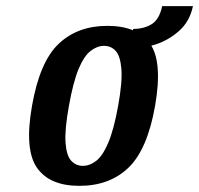

<svg xmlns="http://www.w3.org/2000/svg" viewBox="-20 -594 647 624"><path d="M238 10Q141 10 100 -49Q59 -108 84 -250Q109 -393 170.5 -451.5Q232 -510 329 -510Q427 -510 468 -451.5Q509 -393 484 -250Q459 -108 397.5 -49Q336 10 238 10ZM249 -55Q272 -55 293 -71.5Q314 -88 332 -130.5Q350 -173 364 -250Q378 -328 374.5 -370Q371 -412 356 -428.5Q341 -445 318 -445Q296 -445 274.5 -428.5Q253 -412 235.5 -370Q218 -328 204 -250Q190 -173 193 -130.5Q196 -88 211.5 -71.5Q227 -55 249 -55ZM400 -435 413 -500Q448 -500 473 -515.5Q498 -531 507 -574H607Q597 -525 562.5 -494Q528 -463 484 -449Q440 -435 400 -435Z"/></svg>

Font: Cuprum
Style: Bold Italic
Weight: 700
Italic angle: -10°
Designer: Jovanny Lemonad
Foundry: Jovanny Lemonad
Version: Version 3.000